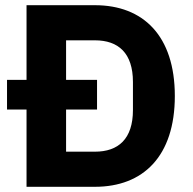

<svg xmlns="http://www.w3.org/2000/svg" viewBox="-20 -718 742 738"><path d="M82 0H345C530 0 652 -117 652 -349C652 -581 530 -698 345 -698H82V-411H7V-297H82ZM234 -135V-297H353V-411H234V-563H345C435 -563 491 -514 491 -403V-295C491 -184 435 -135 345 -135Z"/></svg>

Font: IBM Plex Devanagari
Style: Bold
Weight: 700
Designer: Mike Abbink, Paul van der Laan, Pieter van Rosmalen, Erin McLaughlin
Foundry: Bold Monday
Version: Version 1.0